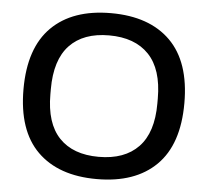

<svg xmlns="http://www.w3.org/2000/svg" viewBox="-51 -753 887 819"><g transform="rotate(5 392.5 -343.0)"><path d="M392.1 12.2Q228 12.2 137.9 -76.9Q47.9 -166 47.9 -342.8Q47.9 -519.5 137.9 -608.9Q228 -698.2 392.1 -698.2Q556.6 -698.2 646.7 -608.9Q736.8 -519.5 736.8 -342.8Q736.8 -166 646.7 -76.9Q556.6 12.2 392.1 12.2ZM392.1 -83Q502.9 -83 562.5 -145Q622.1 -207 622.1 -331.1V-353Q622.1 -478 562.5 -540.5Q502.9 -603 392.1 -603Q282.2 -603 223.1 -540.8Q164.1 -478.5 164.1 -353V-331.1Q164.1 -207 223.1 -145Q282.2 -83 392.1 -83Z"/></g></svg>

Font: Archivo Medium
Style: Regular
Weight: 500
Designer: Hector Gatti
Foundry: Omnibus-Type
Version: Version 2.001